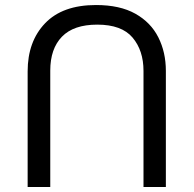

<svg xmlns="http://www.w3.org/2000/svg" viewBox="-20 -734 771 764"><path d="M640 -452Q640 -526 610 -585.5Q580 -645 518.5 -679.5Q457 -714 362 -714Q229 -714 159.5 -641.5Q90 -569 90 -450V10H180V-453Q180 -540 226.5 -588Q273 -636 367 -636Q464 -636 507.5 -584.5Q551 -533 551 -452V10H640Z"/></svg>

Font: telugu115
Style: Regular
Weight: 400
Designer: Jelle Bosma - Monotype Design Team
Foundry: Monotype Imaging Inc.
Version: Version 2.003